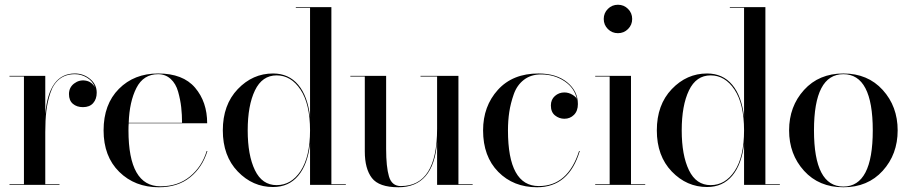

<svg xmlns="http://www.w3.org/2000/svg" viewBox="-20 -780 3842 810"><path d="M20 -3H81V-457H20V-460H171V-299Q186 -470 296 -470Q332 -470 360 -447Q388 -424 388 -389Q388 -362 373 -345Q358 -328 330 -328Q304 -328 287.5 -342Q271 -356 271 -383Q271 -411 292.5 -427.5Q314 -444 340.5 -440Q367 -436 381 -411Q371 -438 347 -452.5Q323 -467 296 -467Q257 -467 231 -446.5Q205 -426 192.5 -388Q180 -350 175.5 -311.5Q171 -273 171 -223V-3H231V0H20Z M855 -143Q834 -74 782 -32Q730 10 650 10Q549 10 483 -55Q417 -120 417 -230Q417 -340 481.5 -405Q546 -470 647 -470Q752 -470 803 -410Q854 -350 854 -260H523Q522 -250 522 -230Q522 6 657 6Q731 6 781.5 -35.5Q832 -77 852 -143ZM647 -467Q585 -467 555.5 -409Q526 -351 523 -262H748Q748 -296 744.5 -327.5Q741 -359 731.5 -393Q722 -427 700 -447Q678 -467 647 -467Z M1439 -3V0H1288V-173Q1278 -86 1238 -38.5Q1198 9 1132 9Q1046 9 983 -56.5Q920 -122 920 -230Q920 -338 983 -404Q1046 -470 1132 -470Q1198 -470 1238 -422.5Q1278 -375 1288 -287V-747H1228V-750H1378V-3ZM1147 1Q1209 1 1248.5 -59Q1288 -119 1288 -230Q1288 -341 1248 -401.5Q1208 -462 1147 -462Q1086 -462 1055.5 -398.5Q1025 -335 1025 -230Q1025 -125 1055.5 -62Q1086 1 1147 1Z M1914 -3H1974V0H1824V-180Q1809 10 1661 10Q1579 10 1549 -29Q1519 -68 1519 -141V-457H1458V-460H1609V-152Q1609 -76 1621 -35.5Q1633 5 1671 5Q1824 5 1824 -237V-457H1754V-460H1914Z M2414 -360Q2405 -408 2362 -437Q2319 -466 2262 -466Q2220 -466 2190.5 -443.5Q2161 -421 2147.5 -382.5Q2134 -344 2128.5 -307.5Q2123 -271 2123 -230Q2123 5 2253 5Q2376 5 2423 -143H2426Q2380 10 2246 10Q2146 10 2082 -55Q2018 -120 2018 -230Q2018 -332 2080.5 -401Q2143 -470 2252 -470Q2327 -470 2372.5 -433Q2418 -396 2418 -341Q2418 -312 2401.5 -295.5Q2385 -279 2361 -279Q2339 -279 2321.5 -293Q2304 -307 2304 -335Q2304 -360 2321 -375Q2338 -390 2361 -390Q2379 -390 2395.5 -380Q2412 -370 2414 -360Z M2544.5 -657.5Q2527 -675 2527 -700Q2527 -725 2544.5 -742.5Q2562 -760 2587 -760Q2612 -760 2629.5 -742.5Q2647 -725 2647 -700Q2647 -675 2629.5 -657.5Q2612 -640 2587 -640Q2562 -640 2544.5 -657.5ZM2491 -3H2552V-457H2491V-460H2642V-3H2702V0H2491Z M3270 -3V0H3119V-173Q3109 -86 3069 -38.5Q3029 9 2963 9Q2877 9 2814 -56.5Q2751 -122 2751 -230Q2751 -338 2814 -404Q2877 -470 2963 -470Q3029 -470 3069 -422.5Q3109 -375 3119 -287V-747H3059V-750H3209V-3ZM2978 1Q3040 1 3079.5 -59Q3119 -119 3119 -230Q3119 -341 3079 -401.5Q3039 -462 2978 -462Q2917 -462 2886.5 -398.5Q2856 -335 2856 -230Q2856 -125 2886.5 -62Q2917 1 2978 1Z M3372 -59.5Q3309 -129 3309 -230Q3309 -331 3372 -400.5Q3435 -470 3538 -470Q3641 -470 3704 -400.5Q3767 -331 3767 -230Q3767 -129 3704 -59.5Q3641 10 3538 10Q3435 10 3372 -59.5ZM3538 -467Q3414 -467 3414 -230Q3414 7 3538 7Q3662 7 3662 -230Q3662 -467 3538 -467Z"/></svg>

Font: Bodoni* 72
Style: Regular
Weight: 400
Version: Version 1.003